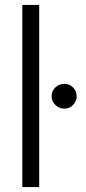

<svg xmlns="http://www.w3.org/2000/svg" viewBox="-20 -754 346 774"><path d="M70 -734H138V0H70ZM188 -366Q188 -387 203 -401.5Q218 -416 240 -416Q260 -416 274.5 -401.5Q289 -387 289 -366Q289 -346 274.5 -331Q260 -316 240 -316Q218 -316 203 -331Q188 -346 188 -366Z"/></svg>

Font: Niramit Light
Style: Regular
Weight: 300
Designer: Katatrad Aksorn Co.,Ltd.
Foundry: Cadson Demak Co.,Ltd.
Version: Version 1.000; ttfautohint (v1.6)